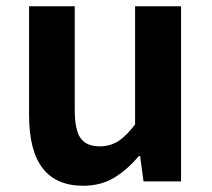

<svg xmlns="http://www.w3.org/2000/svg" viewBox="-20 -580 677 614"><path d="M73 -211V-560H219V-229Q219 -165 237.5 -138.5Q256 -112 299 -112Q332 -112 358 -128.5Q384 -145 412 -182V-560H559V0H439L428 -81H424Q385 -35 343 -10.5Q301 14 246 14Q73 14 73 -211Z"/></svg>

Font: Merged Yaku Han JP
Style: Bold
Weight: 700
Designer: Ryoko NISHIZUKA 西塚涼子 (kana, bopomofo & ideographs); Paul D. Hunt (Latin, Greek & Cyrillic); Sandoll Communications 산돌커뮤니
Foundry: Adobe
Version: Version 2.004